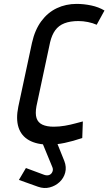

<svg xmlns="http://www.w3.org/2000/svg" viewBox="-20 -731 556 985"><path d="M198 -13 196 -1 248 125Q254 138 249 150Q244 162 233 166.5Q222 171 207 166L113 131L77 192L175 227Q206 238 235 230.5Q264 223 285.5 203Q307 183 314.5 154.5Q322 126 310 95L271 -2L272 -6ZM476 -604 516 -677Q486 -695 448 -703Q410 -711 373 -711Q318 -711 271.5 -689Q225 -667 192 -622.5Q159 -578 144 -511L74 -184Q61 -121 75 -77.5Q89 -34 129 -11.5Q169 11 232 11Q270 11 312.5 2Q355 -7 402 -23L405 -108Q392 -105 367 -98Q342 -91 313 -86Q284 -81 256 -81Q220 -81 197.5 -91.5Q175 -102 167.5 -125Q160 -148 167 -186L237 -514Q246 -552 263.5 -576Q281 -600 310.5 -611.5Q340 -623 382 -623Q406 -623 431 -618Q456 -613 476 -604Z"/></svg>

Font: Advent Pro SemiBold
Style: Italic
Weight: 600
Italic angle: -12°
Version: Version 3.000